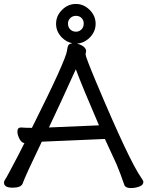

<svg xmlns="http://www.w3.org/2000/svg" viewBox="-27 -935 744 970"><path d="M220.2 -291 473.1 -301.8Q391.1 -491.2 356 -585Q278.3 -413.1 220.2 -291ZM633.3 15.1Q606.9 15.1 601.1 -1Q582 -57.1 561 -106.9L502.9 -232.9L345.2 -226.1Q199.2 -219.2 184.1 -219.2Q101.1 -46.9 87.4 -7.8Q79.1 13.2 37.1 13.2Q-6.8 13.2 -6.8 -12.2Q-6.8 -20 -2.4 -26.1Q2 -32.2 6.1 -39.6Q10.3 -46.9 19.8 -64.9Q29.3 -83 48.8 -119.4Q68.4 -155.8 96.2 -211.9H99.1Q83 -211.9 72 -232.4Q61 -252.9 61 -270Q61 -291 79.1 -291Q98.1 -289.1 134.3 -289.1Q307.1 -633.8 312 -681.2Q314 -701.2 320.3 -709Q326.2 -714.8 338.4 -716.8Q309.1 -722.2 286.1 -745.1Q256.3 -774.9 256.3 -814.9Q256.3 -855 286.4 -885Q316.4 -915 356.2 -915Q396 -915 426 -885Q456.1 -855 456.1 -814.9Q456.1 -774.9 426.3 -745.1Q397.9 -716.8 361.3 -714.8Q371.1 -712.9 383.3 -707Q404.3 -696.8 408.2 -680.2L405.3 -660.2Q405.3 -647.9 458 -522Q624 -127 685.1 -39.1Q697.3 -22 697.3 -16.1Q697.3 0 676.8 7.6Q656.2 15.1 633.3 15.1ZM356.9 -774.9Q373 -774.9 384.5 -786.4Q396 -797.9 396 -815.9Q396 -833 385 -844Q374 -855 356.9 -855Q339.4 -855 327.9 -843.5Q316.4 -832 316.4 -815.9Q316.4 -797.9 327.9 -786.4Q339.4 -774.9 356.9 -774.9Z"/></svg>

Font: LXGW WenKai GB Screen
Style: Regular
Weight: 400
Designer: LXGW / Fontworks Inc.
Foundry: LXGW / Fontworks Inc.
Version: Version 1.321;February 19, 2024;FontCreator 14.0.0.2901 64-b